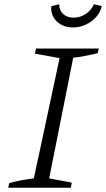

<svg xmlns="http://www.w3.org/2000/svg" viewBox="-20 -882 498 902"><path d="M19 0 23 -22Q54 -30 83 -35.5Q112 -41 139 -44L260 -609L144 -630L149 -654H444L439 -632Q400 -623 373.5 -618Q347 -613 324 -611L211 -44L317 -24L313 0ZM323 -753Q291 -753 267 -766.5Q243 -780 230.5 -802.5Q218 -825 221 -853L258 -862Q258 -834 276.5 -816.5Q295 -799 326 -799Q357 -799 383.5 -817Q410 -835 421 -862L458 -853Q452 -825 432 -802.5Q412 -780 383.5 -766.5Q355 -753 323 -753Z"/></svg>

Font: Piazzolla 8pt ExtraLight
Style: Italic
Weight: 250
Italic angle: -11.3°
Designer: Juan Pablo del Peral
Foundry: Huerta Tipografica
Version: Version 2.001